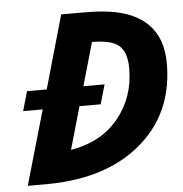

<svg xmlns="http://www.w3.org/2000/svg" viewBox="-49 -702 712 749"><g transform="rotate(-5 307.0 -327.5)"><path d="M37.1 -292 59.1 -368.2H136.2L217.8 -654.8H312Q403.8 -654.8 462.2 -636.7Q520.5 -618.7 556.2 -583Q611.8 -527.3 611.8 -429.2Q611.8 -252.9 500 -141.1Q358.9 0 100.1 0H29.8L113.8 -292ZM340.8 -292H257.8L210 -125Q329.1 -144.5 396.5 -226.6Q463.9 -308.6 463.9 -421.9Q463.9 -485.8 433.8 -511.5Q403.8 -537.1 329.1 -537.1H328.1L279.8 -368.2H362.8Z"/></g></svg>

Font: IntelOne Mono Bold
Style: Italic
Weight: 700
Italic angle: -16°
Designer: Fred Shallcrass
Foundry: Frere-Jones Type LLC
Version: Version 1.200;hotconv 1.1.0;makeotfexe 2.6.0;FJTRelease1.2